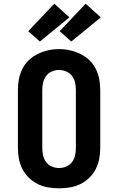

<svg xmlns="http://www.w3.org/2000/svg" viewBox="-20 -1012 640 1040"><path d="M300 8Q270 8 240.5 3Q211 -2 184.5 -15Q158 -28 136.5 -49Q115 -70 101.5 -96Q88 -122 82.5 -151.5Q77 -181 77 -210V-525Q77 -554 82.5 -583.5Q88 -613 101.5 -639.5Q115 -666 136.5 -686.5Q158 -707 185 -720Q212 -733 241 -739.5Q270 -746 300 -746Q330 -746 359 -739.5Q388 -733 415 -720Q442 -707 463.5 -686.5Q485 -666 498.5 -639.5Q512 -613 517.5 -583.5Q523 -554 523 -525V-210Q523 -181 517.5 -151.5Q512 -122 498.5 -96Q485 -70 463.5 -49Q442 -28 415.5 -15Q389 -2 359.5 3Q330 8 300 8ZM300 -102Q320 -102 339 -110Q358 -118 370 -134Q382 -150 386.5 -170Q391 -190 391 -210V-525Q391 -545 386.5 -565Q382 -585 370 -601Q358 -617 338.5 -625Q319 -633 299 -633Q279 -633 260 -624.5Q241 -616 229.5 -600Q218 -584 213.5 -564.5Q209 -545 209 -525V-210Q209 -190 213.5 -170Q218 -150 230 -134Q242 -118 261 -110Q280 -102 300 -102ZM366 -787 303 -843 444 -992 526 -918ZM196 -787 133 -843 274 -992 356 -918Z"/></svg>

Font: Iosevka Slab XBdEx
Style: Regular
Weight: 800
Width: 7
Monospace: yes
Designer: Belleve Invis
Foundry: Belleve Invis
Version: Version 11.1.0; ttfautohint (v1.8.3)